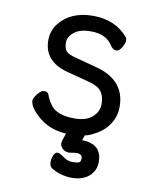

<svg xmlns="http://www.w3.org/2000/svg" viewBox="-80 -553 660 821"><g transform="rotate(10 250.0 -143.0)"><path d="M288 206Q241 206 200 182Q187 174 187 156Q187 141 193 126Q199 111 210 111Q219 111 233 121Q255 139 278 139Q301 139 308 135Q315 131 315 118Q315 98 291 98Q280 98 259 102Q239 102 228.5 90.5Q218 79 218 69Q218 59 231 24Q156 20 106 -26Q65 -63 65 -90Q65 -101 80 -120Q95 -139 108 -139Q123 -139 128 -127Q134 -108 148 -88Q175 -46 255 -46Q306 -46 332.5 -70Q359 -94 359 -126Q359 -160 344 -180.5Q329 -201 283.5 -212.5Q238 -224 193 -236Q87 -264 87 -356Q87 -396 110 -427Q160 -492 258 -492Q356 -492 411 -426Q415 -422 415 -411Q415 -400 404 -381.5Q393 -363 380 -363Q366 -363 355 -380Q328 -425 260 -425Q212 -425 187.5 -404.5Q163 -384 163 -360Q163 -335 173.5 -322.5Q184 -310 219 -302L305 -279Q437 -246 437 -128Q437 -87 414.5 -52.5Q392 -18 352 2Q331 14 311 18L304 40H301Q390 40 390 119Q390 158 362 182Q334 206 288 206Z"/></g></svg>

Font: LXGW WenKai Mono Medium
Style: Regular
Weight: 500
Monospace: yes
Designer: LXGW / Fontworks Inc.
Foundry: LXGW / Fontworks Inc.
Version: Version 1.520; June 14, 2025